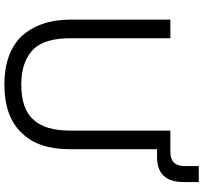

<svg xmlns="http://www.w3.org/2000/svg" viewBox="-45 -835 895 845"><g transform="rotate(90 402.5 -412.5)"><path d="M781.2 -839.8V-773.4Q781.2 -656.2 671.9 -656.2H636.7V-273.4Q636.7 -132.8 566.4 -62.5Q496.1 15.6 351.6 15.6Q214.8 15.6 140.6 -58.6Q66.4 -140.6 66.4 -273.4V-714.8H148.4V-273.4Q148.4 -164.1 195.3 -113.3Q250 -58.6 351.6 -58.6Q460.9 -58.6 507.8 -113.3Q554.7 -164.1 554.7 -273.4V-714.8H648.4Q710.9 -714.8 710.9 -777.3V-839.8Z"/></g></svg>

Font: 和音 by 宁静之雨，公众号njzyshare
Style: Regular
Weight: 400
Designer: Steve Matteson
Foundry: Ascender Corporation
Version: Version 6.00;June 8, 2018;FontCreator 11.0.0.2388 32-bit